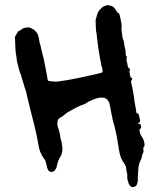

<svg xmlns="http://www.w3.org/2000/svg" viewBox="-20 -673 636 765"><path d="M511 72Q505 74 500 69Q496 65 493 59Q491 53 489 46Q487 39 487 32Q487 27 487 22Q487 17 485 13Q484 9 483.5 5.5Q483 2 483 -1Q482 -12 475 -22Q474 -22 474 -22.5Q474 -23 474 -23Q466 -34 461.5 -46Q457 -58 455 -71L446 -125Q445 -131 444 -136.5Q443 -142 441 -148Q440 -156 438 -163Q436 -170 434 -177L428 -199V-202Q427 -209 425 -216Q423 -223 422 -230Q421 -238 419.5 -245.5Q418 -253 416 -260Q416 -264 413.5 -267.5Q411 -271 408 -275Q408 -276 406 -278Q394 -286 379 -284Q375 -284 373 -283Q363 -281 353 -277Q343 -273 333 -268Q329 -266 328 -265Q323 -261 317 -258.5Q311 -256 305 -254Q290 -248 275.5 -240Q261 -232 247 -224L241 -219Q236 -215 230 -210.5Q224 -206 218 -203Q209 -197 209 -187Q207 -173 213 -160Q218 -147 220 -130Q220 -124 221 -121Q223 -118 223.5 -114.5Q224 -111 225 -108L228 -89Q231 -69 222 -51Q221 -50 219 -46Q210 -31 207 -13Q206 -8 204 -3.5Q202 1 198 6Q194 11 186 12Q178 13 172 5Q168 -2 166 -13Q164 -23 162 -29Q160 -37 155 -41Q147 -52 140 -69Q136 -80 134 -91Q132 -102 130 -113Q127 -128 124 -143Q121 -158 117 -173Q114 -186 110.5 -198.5Q107 -211 104 -224L86 -298Q85 -309 80 -319Q78 -327 75 -335.5Q72 -344 70 -352Q69 -355 68 -358.5Q67 -362 66 -365Q65 -370 63.5 -375Q62 -380 59 -385L56 -396Q54 -404 52 -412Q50 -420 48 -427L47 -431Q47 -437 46 -443Q45 -449 44 -456Q44 -457 43.5 -457.5Q43 -458 43 -459Q42 -473 41 -487.5Q40 -502 40 -516Q39 -525 40 -527Q41 -529 45 -536Q48 -541 52 -547Q52 -549 54 -549Q58 -550 61 -552.5Q64 -555 67 -557Q78 -564 94 -564Q97 -564 98 -563Q101 -562 103.5 -561Q106 -560 109 -558Q115 -556 119.5 -551Q124 -546 128 -541Q135 -526 136 -513Q138 -501 142 -489L145 -475Q147 -465 150 -455Q153 -445 155 -435Q158 -421 160.5 -406.5Q163 -392 166 -378L169 -360Q169 -359 169.5 -357.5Q170 -356 170 -355Q172 -350 176 -350Q186 -349 196 -348Q206 -347 216 -349Q233 -351 249 -354Q265 -357 281 -360Q302 -364 322.5 -368.5Q343 -373 364 -378L384 -383Q389 -385 389 -390Q388 -393 388 -396Q388 -399 387 -402Q382 -416 381 -428Q380 -433 379 -438.5Q378 -444 377 -449Q374 -466 371.5 -483.5Q369 -501 367 -518Q366 -526 365.5 -533.5Q365 -541 363 -548Q362 -559 361.5 -570.5Q361 -582 361 -592Q361 -594 361.5 -596Q362 -598 363 -600Q364 -604 365 -607.5Q366 -611 367 -615Q369 -621 371.5 -625.5Q374 -630 377 -634Q382 -637 385 -642Q390 -647 394 -648L403 -651Q406 -653 409.5 -652.5Q413 -652 416 -651Q419 -651 425 -649Q428 -648 431 -646Q434 -644 436 -641Q438 -637 441.5 -633.5Q445 -630 446 -625Q448 -622 451 -622Q454 -621 456 -616Q456 -615 456.5 -614Q457 -613 457 -611Q459 -603 461 -594.5Q463 -586 464 -578Q464 -575 464.5 -572Q465 -569 464 -565V-557Q465 -549 466 -540.5Q467 -532 468 -524Q469 -523 469 -519Q472 -515 473 -509Q474 -503 475 -498Q476 -493 476.5 -487.5Q477 -482 479 -477Q480 -475 480 -471Q480 -467 480.5 -463.5Q481 -460 481 -456Q481 -452 482 -451Q483 -450 484.5 -448.5Q486 -447 485 -445Q485 -443 484.5 -441Q484 -439 484 -437V-432Q486 -427 487 -421Q488 -415 489 -410Q489 -404 493 -403L496 -400Q498 -398 498 -393Q496 -391 496 -389Q495 -387 496 -384Q499 -381 498 -378Q496 -375 498 -373Q500 -370 500 -364V-365Q501 -364 503 -364Q508 -362 506 -357Q506 -355 504 -353Q501 -350 502 -348Q505 -334 508 -320Q511 -306 513 -292L516 -268Q518 -260 519 -252Q520 -244 522 -236Q522 -231 524 -223Q524 -221 528 -221Q528 -222 529 -222Q530 -222 530 -221Q531 -220 533 -216L536 -203Q537 -201 537 -198.5Q537 -196 538 -194Q539 -188 534 -184Q531 -183 531 -180Q531 -179 531.5 -179Q532 -179 532 -178Q532 -178 532.5 -178Q533 -178 533 -179H534Q536 -180 538 -179.5Q540 -179 540 -177Q541 -173 542 -168Q543 -163 542 -162Q542 -162 541.5 -161.5Q541 -161 540 -161Q536 -161 536 -152Q537 -142 542 -133L548 -124Q556 -110 556 -93Q556 -91 554 -89Q551 -86 551 -82Q551 -76 552 -72Q552 -65 549 -62Q546 -58 546 -52Q545 -43 540 -34Q531 -16 531 6Q530 10 530 14Q530 18 530 23Q529 27 529 36V49Q528 53 527 57Q526 61 524 65Q521 69 516 71Q515 71 514 71.5Q513 72 511 72Z"/></svg>

Font: Lacquer
Style: Regular
Weight: 400
Designer: Eli Block, Niki Polyocan
Version: Version 1.100